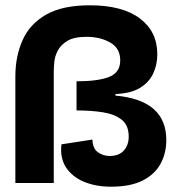

<svg xmlns="http://www.w3.org/2000/svg" viewBox="-20 -692 668 725"><path d="M399 13Q342 13 297.5 -5.5Q253 -24 229.5 -59.5Q206 -95 212 -147L329 -165Q330 -131 350 -117Q370 -103 394 -103Q429 -103 447.5 -123.5Q466 -144 466 -176Q466 -219 439.5 -240Q413 -261 368.5 -268Q324 -275 269 -275V-385Q350 -385 392 -401.5Q434 -418 434 -464Q434 -510 396 -531.5Q358 -553 307 -553Q260 -553 235 -538Q210 -523 198.5 -501.5Q187 -480 185 -457.5Q183 -435 183 -419V-1H38V-403Q38 -480 65.5 -541Q93 -602 154.5 -637Q216 -672 319 -672Q442 -672 508 -622.5Q574 -573 574 -487Q574 -447 558 -413.5Q542 -380 507.5 -359.5Q473 -339 416 -337V-331Q608 -314 608 -163Q608 -114 586.5 -74Q565 -34 519 -10.5Q473 13 399 13Z"/></svg>

Font: Bricolage Grotesque 48pt Bricolage Grotesque 48pt Regular
Style: Bold
Weight: 700
Designer: Mathieu Triay
Foundry: Atelier Triay
Version: Version 1.000; ttfautohint (v1.8.4.7-5d5b);gftools[0.9.32]